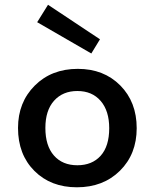

<svg xmlns="http://www.w3.org/2000/svg" viewBox="-20 -777 654 812"><path d="M402.8 -610.8 366.2 -550.8 137.2 -683.1 183.1 -756.8ZM305.2 15.1Q194.8 15.1 125.5 -54.2Q56.2 -123.5 56.2 -235.8Q56.2 -344.2 127 -415Q197.8 -485.8 309.1 -485.8Q418.9 -485.8 488.5 -415.8Q558.1 -345.7 558.1 -234.9Q558.1 -125 487.3 -54.9Q416.5 15.1 305.2 15.1ZM307.1 -78.1Q369.6 -78.1 405.8 -118.4Q441.9 -158.7 441.9 -234.9Q441.9 -308.1 405.8 -350.1Q369.6 -392.1 307.1 -392.1Q245.6 -392.1 208.7 -351.1Q171.9 -310.1 171.9 -235.8Q171.9 -160.6 208 -119.4Q244.1 -78.1 307.1 -78.1Z"/></svg>

Font: IntelOne Mono Medium
Style: Regular
Weight: 500
Designer: Fred Shallcrass
Foundry: Frere-Jones Type LLC
Version: Version 1.200;hotconv 1.1.0;makeotfexe 2.6.0;FJTRelease1.2